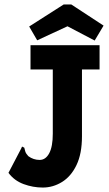

<svg xmlns="http://www.w3.org/2000/svg" viewBox="-20 -826 490 862"><path d="M172 16Q128 16 86 0.5Q44 -15 18 -50L75 -159L79 -168L89 -163Q91 -155 93.5 -146Q96 -137 107 -125Q130 -108 158 -108Q185 -108 201 -138Q217 -168 217 -226V-514H117V-623H427V-514H348V-214Q348 -136 323.5 -85Q299 -34 258.5 -9Q218 16 172 16ZM147 -645 111 -707 266 -806H300L445 -711L405 -644L283 -708Z"/></svg>

Font: Inconsolata SemiCondensed Black
Style: Regular
Weight: 900
Width: 4
Monospace: yes
Designer: Raph Levien, Cyreal, Brenton Simpson
Foundry: Raph Levien, Cyreal, Google
Version: Version 3.001; ttfautohint (v1.8.2.53-6de2)